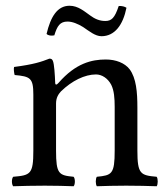

<svg xmlns="http://www.w3.org/2000/svg" viewBox="-20 -646 582 668"><path d="M346 -573C327 -573 310 -580 294 -592C274 -606 252 -626 222 -626C179 -626 156 -587 142 -528C148 -522 158 -521 169 -523C179 -556 189 -571 215 -571C232 -571 251 -563 269 -552C290 -538 311 -520 333 -520C379 -520 408 -559 420 -619C414 -623 404 -626 393 -625C379 -583 368 -573 346 -573ZM184 -358C177.9 -351 172.3 -348.6 172 -358C171 -385 168.7 -423.7 164 -434C161.9 -438.6 160 -442 152 -442C124 -431 98 -422 29 -413C27 -407 29 -391 31 -385C85 -380 96 -375 96 -317V-122C96 -40 86 -36 26 -31C20 -25 20 -4 26 2C56 1 96 0 136 0C176 0 206 1 236 2C242 -4 242 -25 236 -31C185 -36 175 -40 175 -122V-286C175 -307 184 -319 192 -328C230 -365 275 -387 314 -387C334 -387 355 -374 367 -351C377 -331 379 -304 379 -274V-122C379 -40 369 -36 317 -31C312 -25 312 -4 317 2C347 1 379 0 419 0C459 0 495 1 525 2C530 -4 530 -25 525 -31C469 -36 458 -40 458 -122V-271C458 -326 454 -374 431 -405C414 -427 383 -439 348 -439C299 -439 243.3 -426 184 -358Z"/></svg>

Font: Libertinus Serif
Style: Regular
Weight: 400
Designer: Philipp H. Poll
Foundry: Khaled Hosny
Version: Version 6.2